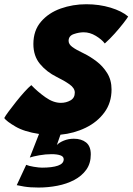

<svg xmlns="http://www.w3.org/2000/svg" viewBox="-62 -582 610 883"><path d="M115.5 280.5Q76 280.5 49 276Q22 271.5 15 269.5L58.5 176Q69 181 93.2 185Q117.5 189 131 189Q178 189 204.5 179.8Q231 170.5 231 150.5Q231 137.5 215.2 132.2Q199.5 127 175.5 127Q147.5 127 118.5 132.2Q89.5 137.5 75 142.5L117.5 34Q50 24 9 0Q-32 -24 -42.5 -39Q-37.5 -49 -22.2 -69.5Q-7 -90 12.2 -114.2Q31.5 -138.5 50.2 -159.2Q69 -180 82 -190.5Q110.5 -160.5 146.8 -134.8Q183 -109 218 -109Q242 -109 262 -120.2Q282 -131.5 282 -156Q282 -177 257.5 -194.2Q233 -211.5 199 -228Q152.5 -251 122 -287.8Q91.5 -324.5 91.5 -379.5Q91.5 -441.5 126.5 -482.2Q161.5 -523 217.2 -542.8Q273 -562.5 335 -562.5Q394.5 -562.5 446.5 -546.8Q498.5 -531 527.5 -506Q521.5 -496 504.8 -474.5Q488 -453 465.8 -428Q443.5 -403 420 -382Q406 -400.5 378.8 -417Q351.5 -433.5 323 -433.5Q301 -433.5 277.2 -425.2Q253.5 -417 253.5 -394Q253.5 -378.5 270.8 -365.8Q288 -353 324 -336Q352 -322.5 381.5 -300.2Q411 -278 431 -245.8Q451 -213.5 451 -170.5Q451 -109.5 418.2 -65Q385.5 -20.5 332 5.5Q278.5 31.5 216 37.5L199.5 85Q210 73.5 231.2 64.8Q252.5 56 277.5 56Q312.5 56 334 73.2Q355.5 90.5 355.5 128Q355.5 169.5 334.8 198.5Q314 227.5 279.2 245.8Q244.5 264 202 272.2Q159.5 280.5 115.5 280.5Z"/></svg>

Font: Grandstander ExtraBold
Style: Italic
Weight: 800
Italic angle: -15°
Designer: Tyler Finck
Foundry: Etcetera Type Co
Version: Version 1.200; ttfautohint (v1.8.3)